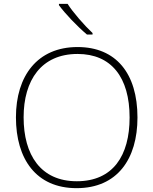

<svg xmlns="http://www.w3.org/2000/svg" viewBox="-20 -970 799 1000"><path d="M332 -950H287V-943C319 -899 382 -833 433 -790H462V-798C420 -837 359 -907 332 -950ZM696 -358C696 -588 584 -725 384 -725C175 -725 63 -575 63 -359C63 -142 168 10 379 10C591 10 696 -142 696 -358ZM103 -359C103 -552 195 -689 384 -689C560 -689 655 -567 655 -358C655 -160 569 -26 380 -26C192 -26 103 -163 103 -359Z"/></svg>

Font: Noto Sans Lao ExtraLight
Style: Regular
Weight: 200
Designer: Monotype Design Team
Foundry: Monotype Imaging Inc.
Version: Version 2.003